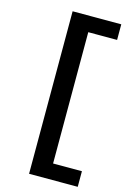

<svg xmlns="http://www.w3.org/2000/svg" viewBox="-132 -768 675 1010"><g transform="rotate(15 205.5 -262.5)"><path d="M133 180V-705H398V-620H241V95H398V180Z"/></g></svg>

Font: Nunito Sans 7pt Expanded Medium
Style: Regular
Weight: 500
Width: 7
Designer: Vernon Adams
Foundry: Vernon Adams
Version: Version 3.101;gftools[0.9.27]